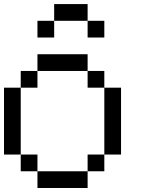

<svg xmlns="http://www.w3.org/2000/svg" viewBox="-20 -937 707 957"><path d="M0 -166.7V-500H83.3V-166.7ZM166.7 -166.7V-83.3H83.3V-166.7ZM166.7 -83.3H416.7V0H166.7ZM166.7 -583.3V-500H83.3V-583.3ZM166.7 -750V-833.3H250V-750ZM166.7 -666.7H416.7V-583.3H166.7ZM500 -166.7V-83.3H416.7V-166.7ZM500 -583.3V-500H416.7V-583.3ZM500 -500H583.3V-166.7H500ZM500 -833.3V-750H416.7V-833.3ZM250 -916.7H416.7V-833.3H250Z"/></svg>

Font: Galmuri11 Regular
Style: Regular
Weight: 400
Designer: Minseo Lee (Quiple)
Version: Version 2.356;hotconv 1.1.0;makeotfexe 2.6.0 DEVELOPMENT